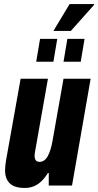

<svg xmlns="http://www.w3.org/2000/svg" viewBox="-20 -917 485 949"><path d="M102 12Q68 12 47 2Q26 -8 15.5 -27.5Q5 -47 5 -75Q5 -86 6.5 -99Q8 -112 10 -125L82 -528H217L153 -166Q152 -161 151.5 -156Q151 -151 151 -146Q151 -138 153.5 -131Q156 -124 161.5 -120.5Q167 -117 176 -117Q188 -117 198.5 -124.5Q209 -132 216.5 -146Q224 -160 230 -179.5Q236 -199 240 -223L294 -528H428L336 0H221V-62H217Q202 -38 185 -21.5Q168 -5 147.5 3.5Q127 12 102 12ZM159 -612 178 -725H263L244 -612ZM294 -612 313 -725H398L379 -612ZM244 -764 324 -897H445V-893L330 -764Z"/></svg>

Font: Archivo ExtraCondensed ExtraBold
Style: Italic
Weight: 800
Width: 2
Italic angle: -10°
Designer: Hector Gatti
Foundry: Omnibus-Type
Version: Version 2.001